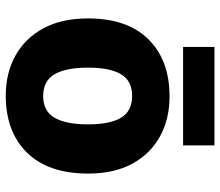

<svg xmlns="http://www.w3.org/2000/svg" viewBox="-69 -686 765 667"><g transform="rotate(90 313.5 -352.5)"><path d="M583 -276Q583 -138 510.5 -64Q438 10 312 10Q234 10 173.5 -23.5Q113 -57 78.5 -120.5Q44 -184 44 -276Q44 -412 116.5 -485.5Q189 -559 315 -559Q393 -559 453.5 -526Q514 -493 548.5 -430Q583 -367 583 -276ZM215 -276Q215 -199 238 -159.5Q261 -120 314 -120Q366 -120 389 -159.5Q412 -199 412 -276Q412 -352 389 -390.5Q366 -429 313 -429Q261 -429 238 -390.5Q215 -352 215 -276ZM485 -715V-606H143V-715Z"/></g></svg>

Font: Noto Sans Kannada ExtraBold
Style: Regular
Weight: 800
Designer: Jelle Bosma - Monotype Design Team
Foundry: Monotype Imaging Inc.
Version: Version 2.005; ttfautohint (v1.8.4.7-5d5b)